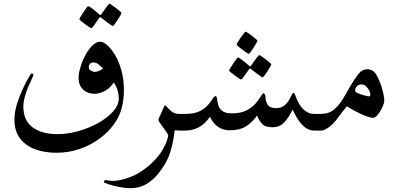

<svg xmlns="http://www.w3.org/2000/svg" viewBox="-20 -693 2116 1019"><path d="M637.7 -211.9Q637.7 -167.5 626.5 -121.8Q615.2 -76.2 585.4 -34.7Q555.2 7.8 508.5 42.5Q461.9 77.1 403.8 97.4Q345.7 117.7 279.8 117.7Q215.3 117.7 164.8 98.6Q114.3 79.6 85.4 40.5Q56.6 1.5 56.6 -58.1Q56.6 -96.7 69.6 -139.2Q82.5 -181.6 99.9 -219Q117.2 -256.3 131.1 -279.8Q145 -303.2 146.5 -303.2Q157.7 -303.2 157.7 -294.4Q157.7 -292.5 149.7 -275.9Q141.6 -259.3 130.9 -234.4Q120.1 -209.5 112.1 -181.2Q104 -152.8 104 -127.4Q104 -52.7 153.6 -16.8Q203.1 19 285.2 19Q337.9 19 394.8 3.2Q451.7 -12.7 500.7 -40Q549.8 -67.4 580.1 -101.3Q610.4 -135.3 610.4 -171.4Q610.4 -215.8 584 -254.9Q563.5 -224.6 536.1 -210Q508.8 -195.3 481.4 -195.3Q444.3 -195.3 420.7 -218.5Q397 -241.7 397 -278.3Q397 -302.2 406.5 -335Q416 -367.7 432.4 -398.9Q448.7 -430.2 469.7 -450.9Q490.7 -471.7 513.2 -471.7Q527.3 -471.7 548.1 -454.1Q568.8 -436.5 589.4 -403.1Q609.9 -369.6 623.8 -321.5Q637.7 -273.4 637.7 -211.9ZM525.9 -330.6Q515.1 -341.3 502.9 -351.3Q490.7 -361.3 475.6 -361.3Q462.4 -361.3 456.8 -353.3Q451.2 -345.2 451.2 -336.4Q451.2 -324.7 462.6 -318.1Q474.1 -311.5 484.4 -311.5Q492.7 -311.5 507.8 -317.9Q522.9 -324.2 525.9 -330.6ZM625 -624.5Q625 -622.1 618.9 -611.1Q612.8 -600.1 604.2 -586.9Q595.7 -573.7 588.4 -564.2Q581.1 -554.7 578.1 -554.7Q576.7 -554.7 567.6 -561Q558.6 -567.4 547.1 -575.9Q535.6 -584.5 527.1 -591.3Q518.6 -598.1 517.6 -598.6Q514.6 -601.1 512.2 -601.1Q509.8 -601.1 507.3 -598.6Q506.3 -597.7 497.1 -584Q487.8 -570.3 477.8 -556.9Q467.8 -543.5 464.8 -543.5Q462.9 -543.5 452.9 -549.8Q442.9 -556.2 430.9 -564.9Q418.9 -573.7 410.2 -581.3Q401.4 -588.9 401.4 -591.3Q401.4 -594.2 408 -605Q414.6 -615.7 423.1 -628.7Q431.6 -641.6 439 -651.1Q446.3 -660.6 447.8 -660.6Q452.1 -660.6 465.8 -650.4Q479.5 -640.1 492.2 -629.6Q504.9 -619.1 505.9 -617.7Q510.3 -613.3 512.2 -613.3Q515.1 -613.3 518.6 -618.7Q519.5 -620.1 529.1 -633.5Q538.6 -647 548.6 -660.2Q558.6 -673.3 560.5 -673.3Q563 -673.3 573 -666.5Q583 -659.7 595.2 -650.6Q607.4 -641.6 616.2 -633.8Q625 -626 625 -624.5Z M994.6 -44.4Q994.6 -27.8 988.5 -13.9Q982.4 0 955.6 0H929.2Q924.3 0 919.2 -0.7Q914.1 -1.5 907.2 -1.5Q900.9 58.6 883.1 116Q865.2 173.3 816.9 232.4Q790 264.6 755.1 285.2Q720.2 305.7 670.9 305.7Q644.5 305.7 611.6 299.1Q578.6 292.5 554.7 284.7Q530.8 276.9 530.8 272.5Q530.8 268.6 534.7 265.6Q538.6 262.7 542 262.7Q544.4 262.7 557.4 264.9Q570.3 267.1 579.6 267.1Q621.1 267.1 679.7 243.2Q738.3 219.2 794.9 163.1Q825.7 131.8 842.5 102.8Q859.4 73.7 866 52.7Q872.6 31.7 872.6 26.4Q872.6 22 864.7 10Q856.9 -2 846.4 -16.1Q835.9 -30.3 828.1 -41.7Q820.3 -53.2 820.3 -56.6Q820.3 -59.1 827.9 -75.9Q835.4 -92.8 843.5 -110.6Q851.6 -128.4 853.5 -133.3H857.9Q872.1 -117.2 889.4 -102.8Q906.7 -88.4 929.2 -88.4H955.6Q982.4 -88.4 988.5 -74.7Q994.6 -61 994.6 -44.4Z M1714.4 -44.4Q1714.4 -27.8 1708.3 -13.9Q1702.1 0 1675.8 0H1649.4Q1611.8 0 1583 -31.5Q1554.2 -63 1533.2 -111.8Q1514.2 -71.8 1489.7 -44.7Q1465.3 -17.6 1424.8 -17.6Q1387.2 -17.6 1370.4 -36.1Q1353.5 -54.7 1344.7 -80.1Q1317.9 -43 1285.2 -22.2Q1252.4 -1.5 1199.7 -1.5Q1166.5 -1.5 1139.6 -18.3Q1112.8 -35.2 1094.2 -73.7Q1067.4 -33.7 1033.9 -16.8Q1000.5 0 963.9 0H938Q911.1 0 905 -13.9Q898.9 -27.8 898.9 -44.4Q898.9 -61 905 -74.7Q911.1 -88.4 938 -88.4H963.9Q1010.7 -88.4 1039.1 -102.5Q1067.4 -116.7 1083.5 -135.5Q1099.6 -154.3 1108.2 -168.5Q1116.7 -182.6 1123.5 -182.6Q1130.4 -182.6 1131.8 -168.9Q1133.3 -155.3 1137.9 -137Q1142.6 -118.7 1158.7 -105Q1174.8 -91.3 1210.4 -91.3Q1258.3 -91.3 1288.8 -107.4Q1319.3 -123.5 1337.2 -144.5Q1355 -165.5 1364.3 -181.6Q1373.5 -197.8 1378.4 -197.8Q1380.4 -197.8 1384.5 -193.4Q1388.7 -189 1388.7 -178.2Q1388.7 -158.7 1399.7 -138.9Q1410.6 -119.1 1445.3 -119.1Q1470.7 -119.1 1486.8 -131.3Q1502.9 -143.6 1512.5 -159.7Q1522 -175.8 1527.3 -188Q1532.7 -200.2 1536.6 -200.2Q1543 -200.2 1548.3 -184.1Q1553.2 -168.5 1565.4 -145.8Q1577.6 -123 1598.4 -105.7Q1619.1 -88.4 1649.4 -88.4H1675.8Q1702.1 -88.4 1708.3 -74.7Q1714.4 -61 1714.4 -44.4ZM1346.2 -477.5Q1346.2 -474.6 1340.1 -463.6Q1334 -452.6 1325.7 -439.5Q1317.4 -426.3 1309.8 -416.7Q1302.2 -407.2 1299.3 -407.2Q1297.9 -407.2 1288.1 -413.8Q1278.3 -420.4 1266.1 -429.4Q1253.9 -438.5 1244.9 -446.3Q1235.8 -454.1 1235.8 -456.5Q1235.8 -459.5 1242.4 -470.2Q1249 -481 1257.8 -493.7Q1266.6 -506.3 1273.9 -515.6Q1281.2 -524.9 1282.7 -524.9Q1285.6 -524.9 1295.9 -518.3Q1306.2 -511.7 1317.6 -502.7Q1329.1 -493.7 1337.6 -486.3Q1346.2 -479 1346.2 -477.5ZM1419.9 -352.1Q1419.9 -349.6 1413.8 -338.6Q1407.7 -327.6 1399.2 -314.5Q1390.6 -301.3 1383.3 -291.7Q1376 -282.2 1373 -282.2Q1371.6 -282.2 1362.5 -288.6Q1353.5 -294.9 1342 -303.5Q1330.6 -312 1322 -318.8Q1313.5 -325.7 1312.5 -326.2Q1309.6 -328.6 1307.1 -328.6Q1304.7 -328.6 1302.2 -326.2Q1301.3 -325.2 1292 -311.5Q1282.7 -297.9 1272.7 -284.4Q1262.7 -271 1259.8 -271Q1257.8 -271 1247.8 -277.3Q1237.8 -283.7 1225.8 -292.5Q1213.9 -301.3 1205.1 -308.8Q1196.3 -316.4 1196.3 -318.8Q1196.3 -321.8 1202.9 -332.5Q1209.5 -343.3 1218 -356.2Q1226.6 -369.1 1233.9 -378.7Q1241.2 -388.2 1242.7 -388.2Q1247.1 -388.2 1260.7 -377.9Q1274.4 -367.7 1287.1 -357.2Q1299.8 -346.7 1300.8 -345.2Q1305.2 -340.8 1307.1 -340.8Q1310.1 -340.8 1313.5 -346.2Q1314.5 -347.7 1324 -361.1Q1333.5 -374.5 1343.5 -387.7Q1353.5 -400.9 1355.5 -400.9Q1357.9 -400.9 1367.9 -394Q1377.9 -387.2 1390.1 -378.2Q1402.3 -369.1 1411.1 -361.3Q1419.9 -353.5 1419.9 -352.1Z M2019.5 -159.2Q2019.5 -147 2009.8 -125.2Q2000 -103.5 1986.3 -85.7Q1972.7 -67.9 1960 -67.9Q1944.8 -67.9 1919.9 -77.6Q1895 -87.4 1868.4 -101.6Q1841.8 -115.7 1820.8 -128.9Q1795.9 -98.6 1772.5 -66.7Q1749 -34.7 1725.1 -17.6Q1713.9 -9.8 1704.1 -4.9Q1694.3 0 1684.6 0H1658.7Q1631.8 0 1625.7 -13.9Q1619.6 -27.8 1619.6 -44.4Q1619.6 -61 1625.7 -74.7Q1631.8 -88.4 1658.7 -88.4H1684.6Q1725.1 -88.4 1752.7 -111.6Q1780.3 -134.8 1801 -169.7Q1821.8 -204.6 1841.3 -239.3Q1860.8 -272.5 1880.9 -298.8Q1900.9 -325.2 1928.2 -325.2Q1944.3 -325.2 1956.1 -318.6Q1967.8 -312 1978.5 -294.4Q1990.2 -274.9 1999.5 -248.8Q2008.8 -222.7 2014.2 -198.2Q2019.5 -173.8 2019.5 -159.2ZM1945.3 -191.4Q1945.3 -207 1930.7 -226.1Q1916 -245.1 1897.9 -245.1Q1883.8 -245.1 1874.3 -235.4Q1864.7 -225.6 1864.7 -212.9Q1864.7 -210.9 1866.2 -208Q1867.7 -205.1 1873 -201.7Q1882.3 -196.8 1896.7 -191.9Q1911.1 -187 1923.3 -184.1Q1935.5 -181.2 1938 -181.2Q1945.3 -181.2 1945.3 -191.4Z"/></svg>

Font: Scheherazade New Rohingya
Style: Regular
Weight: 400
Designer: SIL International
Foundry: SIL International
Version: Version 3.000 ; LngRng